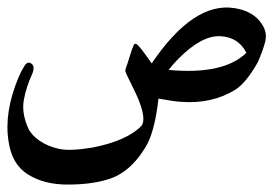

<svg xmlns="http://www.w3.org/2000/svg" viewBox="-245 -260 732 514"><path d="M40.5 221.2Q-4.4 234.4 -65.7 234.1Q-127 233.9 -170.2 207Q-213.4 180.2 -222.2 117.7Q-234.4 40.5 -195.3 -53.2Q-187 -72.3 -179 -84.5Q-170.9 -96.7 -160.9 -89.6Q-150.9 -82.5 -158.2 -63.5Q-174.8 -27.8 -181.2 7.6Q-187.5 43 -169.4 83.5Q-160.6 102.1 -138.9 116.9Q-117.2 131.8 -87.6 138.4Q-58.1 145 1 135.3Q95.2 117.2 134.3 76.2Q149.9 51.8 111.3 -24.9Q91.8 -64 90.8 -68.6Q89.8 -73.2 92.8 -80.3Q95.7 -87.4 102.3 -109.1Q108.9 -130.9 112.8 -138.9Q116.7 -147 125 -138.2Q133.3 -129.4 146 -111.6Q158.7 -93.8 161.1 -90.3Q272.9 -255.4 382.3 -238.3Q434.1 -230.5 456.5 -194.8Q470.7 -173.3 465.3 -150.1Q460 -127 444.8 -92.8Q414.1 -38.6 385.3 -20Q322.8 18.6 241.2 12.7Q220.7 11.7 179.2 3.9Q170.4 83.5 149.9 124.5Q106.4 203.1 40.5 221.2ZM414.6 -118.7Q393.1 -161.1 343.8 -163.1Q294.4 -165 232.9 -103Q217.8 -87.9 206.5 -72.8Q353.5 -59.1 414.6 -118.7Z"/></svg>

Font: Amiri Typewriter
Style: Bold
Weight: 700
Monospace: yes
Designer: Khaled Hosny
Version: Version 1.1